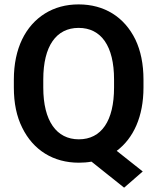

<svg xmlns="http://www.w3.org/2000/svg" viewBox="-20 -741 729 886"><path d="M642.1 -373.5C642.1 -445.3 629.4 -507.3 604.5 -559.1C553.7 -662.6 461.4 -720.7 342.8 -720.7C284.2 -720.7 232.4 -706.5 187.5 -678.7C97.7 -622.6 43.9 -517.6 43.9 -373.5V-336.9C43.9 -265.1 56.6 -203.6 82.5 -151.9C133.3 -47.9 226.6 9.8 343.8 9.8C363.8 9.8 383.3 8.3 402.3 4.9L552.7 125L638.7 50.3L518.6 -44.9C596.2 -103 642.1 -203.6 642.1 -336.9ZM506.3 -336.9C506.3 -183.1 447.8 -98.1 343.8 -98.1C240.7 -98.1 179.7 -183.1 179.7 -336.9V-374.5C179.7 -528.8 239.7 -612.3 342.8 -612.3C446.8 -612.3 506.3 -528.8 506.3 -374.5Z"/></svg>

Font: Vazirmatn SemiBold
Style: Regular
Weight: 600
Designer: Saber Rastikerdar
Foundry: Saber Rastikerdar
Version: Version 33.003